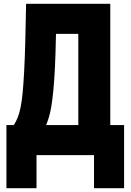

<svg xmlns="http://www.w3.org/2000/svg" viewBox="-20 -820 690 1015"><path d="M14 175V-159H53Q65 -177 73.5 -198.5Q82 -220 88.5 -251Q95 -282 99.5 -328Q104 -374 107.5 -439Q111 -504 113.5 -593Q116 -682 118 -800H563V-159H636V175H477V0H173V175ZM224 -159H394V-641H276Q274 -538 270.5 -465Q267 -392 262 -342Q257 -292 251.5 -258.5Q246 -225 239 -202Q232 -179 224 -159Z"/></svg>

Font: Martian Mono SemiCondensed
Style: Bold
Weight: 700
Width: 4
Designer: Roman Shamin
Foundry: Evil Martians
Version: Version 1.000